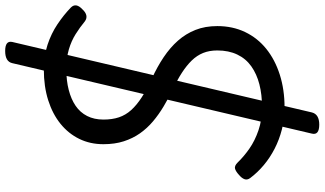

<svg xmlns="http://www.w3.org/2000/svg" viewBox="-270 -806 1226 725"><g transform="rotate(-90 342.5 -443.0)"><path d="M300 19Q256 19 217 9Q178 -1 144 -18.5Q110 -36 82 -59.5Q54 -83 33 -111Q25 -122 29 -132.5Q33 -143 45 -153Q58 -165 68.5 -168Q79 -171 92 -158Q114 -135 144 -114Q174 -93 213.5 -79.5Q253 -66 300 -66Q348 -66 387 -76Q426 -86 455 -106.5Q484 -127 499.5 -159.5Q515 -192 515 -235Q515 -265 505.5 -288.5Q496 -312 477 -331.5Q458 -351 431 -368.5Q404 -386 368 -403Q335 -419 304 -437.5Q273 -456 247 -478Q221 -500 202 -527Q183 -554 172 -588Q161 -622 161 -665Q161 -715 181 -756Q201 -797 238 -827Q275 -857 327 -873.5Q379 -890 443 -890Q494 -890 536.5 -876Q579 -862 614 -838.5Q649 -815 677 -788Q687 -778 685 -767Q683 -756 670 -744Q659 -732 647.5 -729.5Q636 -727 625 -735Q602 -754 576.5 -770Q551 -786 519 -795.5Q487 -805 443 -805Q401 -805 366 -796Q331 -787 306 -770Q281 -753 267.5 -726.5Q254 -700 254 -665Q254 -632 262.5 -606.5Q271 -581 290 -560Q309 -539 338.5 -520Q368 -501 409 -482Q453 -462 489.5 -437.5Q526 -413 552 -383.5Q578 -354 592.5 -317.5Q607 -281 607 -235Q607 -177 584.5 -130Q562 -83 521 -50Q480 -17 423.5 1Q367 19 300 19ZM235 150Q194 150 201 122L467 -1009Q473 -1036 513 -1036Q553 -1036 547 -1009L281 122Q274 150 235 150Z"/></g></svg>

Font: Playwrite AT
Style: Italic
Weight: 400
Italic angle: -13.0072°
Designer: Veronika Burian, José Scaglione
Foundry: TypeTogether
Version: Version 1.002